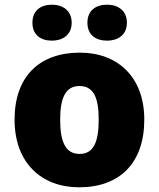

<svg xmlns="http://www.w3.org/2000/svg" viewBox="-20 -787 677 817"><path d="M118 -690C118 -638 154 -614 201 -614C246 -614 285 -638 285 -690C285 -743 246 -767 201 -767C154 -767 118 -743 118 -690ZM352 -690C352 -638 388 -614 436 -614C481 -614 520 -638 520 -690C520 -743 481 -767 436 -767C388 -767 352 -743 352 -690ZM594 -278C594 -461 479 -563 320 -563C147 -563 42 -461 42 -278C42 -93 157 10 317 10C489 10 594 -93 594 -278ZM236 -278C236 -372 260 -421 318 -421C378 -421 400 -372 400 -278C400 -183 378 -132 319 -132C259 -132 236 -183 236 -278Z"/></svg>

Font: Noto Sans Thai Looped Black
Style: Regular
Weight: 900
Designer: Sasikarn Vongin, Ben Mitchell
Foundry: The Fontpad Ltd
Version: Version 1.001